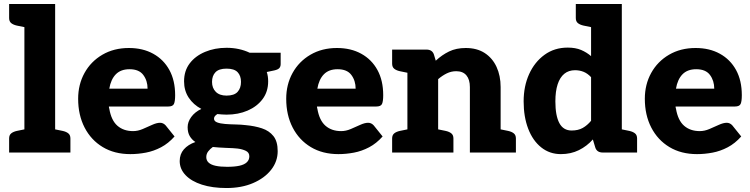

<svg xmlns="http://www.w3.org/2000/svg" viewBox="-20 -769 3779 968"><path d="M103 0V-749H258V0ZM26 0V-71Q26 -88 36.5 -96.5Q47 -105 65 -109L109 -118L123 0ZM238 0 252 -118 296 -109Q314 -105 324.5 -96.5Q335 -88 335 -71V0ZM123 -749 109 -631 65 -640Q47 -644 36.5 -652.5Q26 -661 26 -678V-749Z M637 8Q557 8 498 -27.5Q439 -63 406.5 -126Q374 -189 374 -271Q374 -343 406 -401Q438 -459 496 -493Q554 -527 630 -527Q700 -527 752.5 -498Q805 -469 834 -416Q863 -363 863 -289Q863 -258 857 -245Q851 -232 828 -232H529Q529 -229 529.5 -226.5Q530 -224 531 -221Q541 -162 572 -135Q603 -108 651 -108Q675 -108 699.5 -118.5Q724 -129 747 -139.5Q770 -150 787 -150Q803 -150 815 -137L860 -81Q829 -46 792 -26.5Q755 -7 715.5 0.5Q676 8 637 8ZM531 -322H724Q724 -362 702.5 -391Q681 -420 633 -420Q589 -420 564 -394.5Q539 -369 531 -322Z M1122 -528Q1155 -528 1184.5 -521.5Q1214 -515 1239 -503H1395V-446Q1395 -433 1388 -425.5Q1381 -418 1363 -414L1325 -406Q1332 -385 1332 -359Q1332 -307 1304 -269.5Q1276 -232 1228.5 -211.5Q1181 -191 1122 -191Q1110 -191 1098.5 -192Q1087 -193 1076 -194Q1068 -189 1063.5 -183.5Q1059 -178 1059 -171Q1059 -158 1074.5 -152Q1090 -146 1115 -144Q1140 -142 1168 -141.5Q1196 -141 1220 -138Q1264 -134 1300.5 -122Q1337 -110 1358.5 -83Q1380 -56 1380 -7Q1380 45 1347 87Q1314 129 1256 154Q1198 179 1122 179Q1051 179 998 162Q945 145 915.5 114Q886 83 886 43Q886 8 907 -16Q928 -40 965 -53Q947 -65 936.5 -83Q926 -101 926 -128Q926 -154 944 -179Q962 -204 995 -220Q955 -241 931.5 -276.5Q908 -312 908 -359Q908 -412 936.5 -449.5Q965 -487 1014 -507.5Q1063 -528 1122 -528ZM1237 19Q1237 0 1219.5 -8.5Q1202 -17 1178 -20Q1170 -21 1154 -22Q1138 -23 1118.5 -23.5Q1099 -24 1081.5 -25.5Q1064 -27 1053 -28Q1039 -18 1029.5 -5.5Q1020 7 1020 23Q1020 40 1032 51Q1044 62 1067.5 67Q1091 72 1125 72Q1163 72 1187.5 66.5Q1212 61 1224.5 49Q1237 37 1237 19ZM1122 -287Q1161 -287 1178 -306Q1195 -325 1195 -356Q1195 -387 1178 -405Q1161 -423 1122 -423Q1084 -423 1066.5 -405Q1049 -387 1049 -356Q1049 -325 1068 -306Q1087 -287 1122 -287Z M1686 8Q1606 8 1547 -27.5Q1488 -63 1455.5 -126Q1423 -189 1423 -271Q1423 -343 1455 -401Q1487 -459 1545 -493Q1603 -527 1679 -527Q1749 -527 1801.5 -498Q1854 -469 1883 -416Q1912 -363 1912 -289Q1912 -258 1906 -245Q1900 -232 1877 -232H1578Q1578 -229 1578.5 -226.5Q1579 -224 1580 -221Q1590 -162 1621 -135Q1652 -108 1700 -108Q1724 -108 1748.5 -118.5Q1773 -129 1796 -139.5Q1819 -150 1836 -150Q1852 -150 1864 -137L1909 -81Q1878 -46 1841 -26.5Q1804 -7 1764.5 0.5Q1725 8 1686 8ZM1580 -322H1773Q1773 -362 1751.5 -391Q1730 -420 1682 -420Q1638 -420 1613 -394.5Q1588 -369 1580 -322Z M2034 0V-519H2130Q2160 -519 2168 -493L2177 -463Q2208 -492 2244 -509.5Q2280 -527 2328 -527Q2385 -527 2424 -501.5Q2463 -476 2483.5 -431.5Q2504 -387 2504 -330V0H2349V-330Q2349 -368 2331.5 -389Q2314 -410 2280 -410Q2255 -410 2232.5 -399Q2210 -388 2189 -370V0ZM1957 0V-71Q1957 -88 1967.5 -96.5Q1978 -105 1996 -109L2040 -118L2054 0ZM2169 0 2183 -118 2227 -109Q2245 -105 2255.5 -96.5Q2266 -88 2266 -71V0ZM2484 0 2498 -118 2542 -109Q2560 -105 2570.5 -96.5Q2581 -88 2581 -71V0ZM2054 -519 2040 -401 1996 -410Q1978 -414 1967.5 -422.5Q1957 -431 1957 -448V-519Z M2808 8Q2751 8 2708.5 -26Q2666 -60 2643 -120Q2620 -180 2620 -258Q2620 -334 2647.5 -395Q2675 -456 2725 -492.5Q2775 -529 2842 -529Q2882 -529 2910 -517Q2938 -505 2960 -486V-749H3115V0H3019Q2989 0 2981 -26L2969 -66Q2939 -32 2898.5 -12Q2858 8 2808 8ZM2862 -111Q2895 -111 2918 -124Q2941 -137 2960 -160V-380Q2942 -399 2922 -407Q2902 -415 2879 -415Q2847 -415 2825 -397Q2803 -379 2791.5 -344Q2780 -309 2780 -258Q2780 -186 2800 -148.5Q2820 -111 2862 -111ZM2980 -749 2966 -631 2922 -640Q2904 -644 2893.5 -652.5Q2883 -661 2883 -678V-749ZM3095 0 3109 -118 3153 -109Q3171 -105 3181.5 -96.5Q3192 -88 3192 -71V0Z M3494 8Q3414 8 3355 -27.5Q3296 -63 3263.5 -126Q3231 -189 3231 -271Q3231 -343 3263 -401Q3295 -459 3353 -493Q3411 -527 3487 -527Q3557 -527 3609.5 -498Q3662 -469 3691 -416Q3720 -363 3720 -289Q3720 -258 3714 -245Q3708 -232 3685 -232H3386Q3386 -229 3386.5 -226.5Q3387 -224 3388 -221Q3398 -162 3429 -135Q3460 -108 3508 -108Q3532 -108 3556.5 -118.5Q3581 -129 3604 -139.5Q3627 -150 3644 -150Q3660 -150 3672 -137L3717 -81Q3686 -46 3649 -26.5Q3612 -7 3572.5 0.5Q3533 8 3494 8ZM3388 -322H3581Q3581 -362 3559.5 -391Q3538 -420 3490 -420Q3446 -420 3421 -394.5Q3396 -369 3388 -322Z"/></svg>

Font: Aleo Black
Style: Regular
Weight: 900
Designer: Alessio Laiso
Foundry: Alessio Laiso
Version: Version 2.001;gftools[0.9.29]